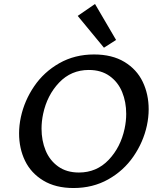

<svg xmlns="http://www.w3.org/2000/svg" viewBox="-20 -939 793 966"><path d="M76 -268Q76 -308 85 -350Q103 -433 152 -505Q201 -577 278.5 -621Q356 -665 453 -665Q544 -665 606 -627.5Q668 -590 698 -527.5Q728 -465 728 -389Q728 -349 719 -307Q701 -224 651.5 -152Q602 -80 524.5 -36.5Q447 7 350 7Q260 7 198 -30.5Q136 -68 106 -130Q76 -192 76 -268ZM607 -292Q615 -330 615 -366Q615 -426 594.5 -476Q574 -526 531.5 -556.5Q489 -587 427 -587Q338 -587 277.5 -523.5Q217 -460 197 -366Q189 -328 189 -292Q189 -232 209.5 -182Q230 -132 272.5 -101.5Q315 -71 377 -71Q466 -71 526.5 -134.5Q587 -198 607 -292ZM371 -859 458 -919 564 -738 503 -699Z"/></svg>

Font: Ysabeau Semibold
Style: Italic
Weight: 600
Italic angle: -12°
Designer: Christian Thalmann (Catharsis Fonts)
Version: Version 0.003